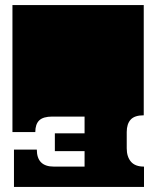

<svg xmlns="http://www.w3.org/2000/svg" viewBox="-20 -736 616 756"><path d="M546 -545V-544Q546 -531 546 -525Q546 -519 546 -507V-456Q546 -447 546 -442.5Q546 -438 546 -433.5Q546 -429 546 -420V-419Q546 -406 546 -400Q546 -394 546 -382V-282Q510 -282 494.5 -265Q479 -248 479 -216V-152Q479 -119 495.5 -99.5Q512 -80 547 -80V0H35V-147H125Q125 -80 192 -80H313V-141H196V-211H313V-277H186Q150 -277 134.5 -262Q119 -247 119 -216H29V-382Q29 -395 29 -401Q29 -407 29 -419V-420Q29 -429 29 -433.5Q29 -438 29 -442.5Q29 -447 29 -456V-507Q29 -520 29 -526Q29 -532 29 -544V-545Q29 -554 29 -558.5Q29 -563 29 -567.5Q29 -572 29 -581V-716H546V-581Q546 -572 546 -567.5Q546 -563 546 -558.5Q546 -554 546 -545Z"/></svg>

Font: Danfo
Style: Regular
Weight: 400
Version: Version 1.000;Glyphs 3.2 (3236)